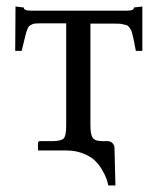

<svg xmlns="http://www.w3.org/2000/svg" viewBox="-20 -462 486 592"><path d="M258.8 -76.2V-389.2H330.1C336.9 -389.2 342.7 -389.1 347.4 -388.9C352.1 -388.8 356.6 -388 360.8 -386.7L370.6 -384.3C372.9 -383.6 375.2 -381.8 377.7 -378.7C380.1 -375.6 381.9 -373.1 383.1 -371.3C384.2 -369.5 385.6 -365.8 387.2 -360.1C388.8 -354.4 390 -349.9 390.6 -346.7L394.5 -327.6C396.2 -318.5 397.6 -311 398.9 -305.2H418.9V-441.9L393.1 -439C393.1 -432.5 386.4 -429.2 373 -429.2H73.2C59.9 -429.2 53.2 -432.5 53.2 -439L27.8 -441.9L26.9 -305.2H46.9C49.2 -313.6 51.4 -323.1 53.7 -333.5L59.1 -355.5C60.1 -359.7 61.6 -364.6 63.7 -370.1C65.8 -375.7 67.7 -379.2 69.3 -380.9C71 -382.5 73.6 -384.3 77.4 -386.2C81.1 -388.2 85.1 -389.3 89.4 -389.6C93.6 -390 99.4 -390.1 106.9 -390.1H184.1V-74.2C184.1 -54.4 181.7 -41.6 177 -35.9C172.3 -30.2 161.3 -27.2 144 -26.9H103C99.1 -26.9 97.2 -24.9 97.2 -21V2H185.1C203.6 2 220.5 5 235.8 11C251.1 17 263.1 24.1 271.7 32.2C280.4 40.4 287.9 50 294.4 61C300.9 72.1 305.4 81.2 307.9 88.4C310.3 95.5 312.3 102.7 314 109.9H335.9L333 -5.9C332.7 -12.4 330.4 -17.5 326.2 -21.2C321.9 -25 317.2 -26.9 312 -26.9H294.9C279.9 -26.9 270.2 -30.4 265.6 -37.4C261.1 -44.4 258.8 -57.3 258.8 -76.2Z"/></svg>

Font: Linux Biolinum G
Style: Bold
Weight: 700
Designer: Philipp H. Poll
Foundry: Philipp H. Poll
Version: Version 1.1.0